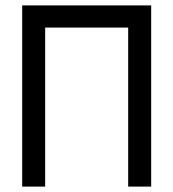

<svg xmlns="http://www.w3.org/2000/svg" viewBox="-20 -690 640 710"><path d="M62 -670V0H147V-588H454V0H539V-670Z"/></svg>

Font: LT Wave Mono
Style: Regular
Weight: 400
Designer: Daniel Lyons
Version: Version 2.5 (Glyphs App)